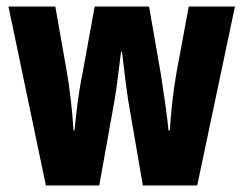

<svg xmlns="http://www.w3.org/2000/svg" viewBox="-20 -570 749 590"><path d="M374 -261 419 0H586L702 -550H560L522 -345C512 -287 505 -224 502 -169H498C493 -217 484 -280 474 -344L438 -550H271L234 -347C220 -278 214 -220 209 -169H206C202 -232 194 -302 184 -357L150 -550H6L121 0H285L332 -262C339 -301 345 -360 352 -411H355C360 -366 367 -308 374 -261Z"/></svg>

Font: Noto Sans Arabic UI XCn XBd
Style: Regular
Weight: 800
Width: 2
Designer: Monotype Design Team, Nadine Chahine and Nizar Qandah
Foundry: Monotype Imaging Inc.
Version: Version 2.010